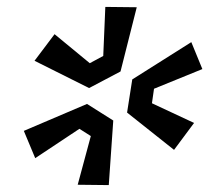

<svg xmlns="http://www.w3.org/2000/svg" viewBox="-20 -809 607 556"><path d="M542 -453 484 -375 348 -483 363 -579 534 -687 566 -609 426 -552 420 -510ZM285 -789 376 -788 329 -602 238 -554 80 -633 138 -710 240 -626 279 -647ZM82 -351 49 -430 232 -508 308 -460 295 -273 205 -274 243 -415 210 -436Z"/></svg>

Font: Sora Variable Italic
Style: Regular
Weight: 400
Designer: Jonathan Barnbrook, Julián Moncada
Foundry: Barnbrook Fonts
Version: Version 2.000